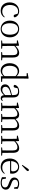

<svg xmlns="http://www.w3.org/2000/svg" viewBox="2354 -3204 864 5612"><g transform="rotate(90 2786.0 -398.0)"><path d="M294 14C387 14 446 -25 490 -91L474 -104C429 -55 376 -32 316 -32C204 -32 125 -115 125 -258C125 -404 204 -495 308 -495C333 -495 357 -491 382 -480L403 -408C410 -379 423 -366 449 -366C469 -366 482 -376 488 -399C464 -477 392 -526 306 -526C172 -526 50 -426 50 -250C50 -85 148 14 294 14Z M826 14C953 14 1072 -74 1072 -255C1072 -435 951 -526 826 -526C702 -526 582 -435 582 -255C582 -75 700 14 826 14ZM826 -16C723 -16 659 -101 659 -254C659 -407 723 -495 826 -495C929 -495 994 -407 994 -254C994 -101 929 -16 826 -16Z M1589 0H1742V-27L1663 -35L1661 -227V-338C1661 -474 1611 -526 1525 -526C1459 -526 1391 -494 1322 -417L1317 -515L1304 -523L1160 -486V-461L1250 -456C1252 -406 1253 -353 1253 -285V-227L1251 -36L1165 -27V0H1403V-27L1325 -35L1323 -227V-384C1393 -455 1453 -475 1496 -475C1556 -475 1592 -440 1592 -339V-227L1590 -36L1504 -27V0Z M2209 9 2373 0V-27L2276 -34V-643L2279 -793L2264 -802L2116 -774V-747L2208 -743V-449C2161 -504 2110 -526 2058 -526C1928 -526 1827 -420 1827 -249C1827 -93 1917 14 2044 14C2107 14 2163 -11 2207 -67ZM2206 -99C2161 -49 2120 -30 2067 -30C1973 -30 1903 -100 1903 -251C1903 -414 1980 -483 2073 -483C2121 -483 2161 -464 2206 -418Z M2848 13C2883 13 2912 -2 2932 -33L2917 -49C2901 -32 2889 -26 2872 -26C2843 -26 2828 -45 2828 -111V-354C2828 -476 2772 -526 2660 -526C2553 -526 2481 -479 2460 -398C2464 -377 2478 -365 2500 -365C2523 -365 2538 -376 2543 -407L2559 -478C2588 -490 2616 -495 2643 -495C2723 -495 2759 -466 2759 -354V-316C2714 -305 2665 -292 2621 -279C2493 -241 2446 -190 2446 -114C2446 -31 2506 14 2583 14C2655 14 2700 -18 2761 -83C2768 -23 2795 13 2848 13ZM2759 -115C2693 -52 2655 -32 2613 -32C2555 -32 2517 -64 2517 -126C2517 -179 2549 -221 2635 -253C2672 -266 2716 -279 2759 -291Z M3720 0H3874V-27L3795 -35L3793 -227V-340C3793 -474 3743 -526 3654 -526C3586 -526 3521 -492 3459 -418C3443 -495 3399 -526 3333 -526C3266 -526 3202 -489 3141 -417L3136 -515L3123 -523L2979 -486V-461L3069 -456C3071 -406 3072 -354 3072 -286V-227L3070 -36L2984 -27V0H3222V-27L3144 -35L3142 -227V-383C3208 -452 3261 -475 3309 -475C3363 -475 3398 -438 3398 -338V-227L3396 -36L3311 -27V0H3548V-27L3469 -35L3467 -227V-338C3467 -356 3466 -373 3464 -388C3528 -455 3583 -475 3629 -475C3688 -475 3724 -441 3724 -338V-227C3724 -172 3723 -91 3722 -36L3636 -27V0Z M4375 0H4528V-27L4449 -35L4447 -227V-338C4447 -474 4397 -526 4311 -526C4245 -526 4177 -494 4108 -417L4103 -515L4090 -523L3946 -486V-461L4036 -456C4038 -406 4039 -353 4039 -285V-227L4037 -36L3951 -27V0H4189V-27L4111 -35L4109 -227V-384C4179 -455 4239 -475 4282 -475C4342 -475 4378 -440 4378 -339V-227L4376 -36L4290 -27V0Z M4799 -620 4817 -606C4860 -647 4901 -687 4942 -722C4970 -748 4981 -763 4981 -779C4981 -799 4966 -810 4950 -810C4933 -810 4920 -799 4900 -768C4867 -719 4833 -670 4799 -620ZM4863 14C4951 14 5016 -26 5060 -91L5045 -105C5003 -57 4951 -32 4881 -32C4769 -32 4690 -102 4688 -261H5051C5055 -277 5057 -297 5057 -321C5057 -438 4981 -526 4855 -526C4724 -526 4613 -420 4613 -254C4613 -74 4718 14 4863 14ZM4689 -292C4697 -418 4767 -495 4853 -495C4939 -495 4988 -431 4988 -346C4988 -309 4979 -292 4946 -292Z M5323 14C5456 14 5523 -53 5523 -135C5523 -204 5485 -248 5384 -284L5335 -302C5263 -326 5232 -353 5232 -403C5232 -456 5271 -494 5349 -494C5381 -494 5411 -487 5442 -470L5459 -378H5496L5500 -482C5451 -512 5409 -526 5350 -526C5234 -526 5169 -463 5169 -382C5169 -309 5219 -267 5299 -238L5350 -219C5432 -192 5458 -164 5458 -115C5458 -57 5412 -17 5322 -17C5279 -17 5247 -24 5218 -38L5200 -140H5159L5160 -24C5214 1 5260 14 5323 14Z"/></g></svg>

Font: Noto Serif CJK HK Light
Style: Regular
Weight: 300
Designer: Ryoko NISHIZUKA 西塚涼子 (kana & ideographs); Frank Grießhammer (Latin, Greek & Cyrillic); Wenlong ZHANG 张文龙 (bopomofo); San
Foundry: Adobe
Version: Version 2.001;hotconv 1.1.0;makeotfexe 2.6.0